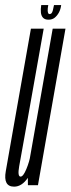

<svg xmlns="http://www.w3.org/2000/svg" viewBox="-44 -710 271 736"><path d="M63 0H101.5L207 -600H158L62.5 -58.5ZM123.5 -600H74.5L5 -206.5Q-11 -113.5 -21.8 -54Q-32.5 5.5 10 5.5Q40 5.5 63.2 -29Q86.5 -63.5 94 -106.5L74 -120.5Q69 -90.5 57 -61.8Q45 -33 35 -33Q22.5 -33 29.5 -72.5Q36.5 -112 53 -203ZM142 -634.5Q156 -634.5 165.5 -642Q175 -649.5 181.8 -662Q188.5 -674.5 190.5 -690.5H163Q160.5 -677.5 158.5 -670Q156.5 -662.5 153.5 -659.2Q150.5 -656 145.5 -656Q142.5 -656 140.8 -659.5Q139 -663 138.8 -670Q138.5 -677 141 -690.5H114Q111.5 -674.5 112.8 -662Q114 -649.5 121 -642Q128 -634.5 142 -634.5Z"/></svg>

Font: Anybody UltraCondensed Light
Style: Italic
Weight: 300
Width: 1
Italic angle: -10°
Version: Version 1.113;gftools[0.9.25]